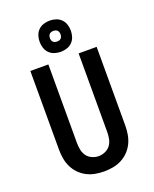

<svg xmlns="http://www.w3.org/2000/svg" viewBox="-178 -1086 956 1192"><g transform="rotate(-20 300.0 -490.0)"><path d="M300 8Q270 8 240.5 2.5Q211 -3 185 -16.5Q159 -30 138 -51.5Q117 -73 104 -100Q91 -127 86 -156.5Q81 -186 81 -215V-735H200V-215Q200 -193 204.5 -170.5Q209 -148 222 -130Q235 -112 256.5 -102.5Q278 -93 300 -93Q322 -93 343.5 -102.5Q365 -112 378 -130Q391 -148 395.5 -170.5Q400 -193 400 -215V-735H519V-215Q519 -186 514 -156.5Q509 -127 496 -100Q483 -73 462 -51.5Q441 -30 415 -16.5Q389 -3 359.5 2.5Q330 8 300 8ZM300 -782Q279 -782 259 -788.5Q239 -795 224.5 -809.5Q210 -824 203.5 -844Q197 -864 197 -885Q197 -906 203.5 -926Q210 -946 224.5 -960.5Q239 -975 259 -981.5Q279 -988 300 -988Q321 -988 341 -981.5Q361 -975 375.5 -960.5Q390 -946 396.5 -926Q403 -906 403 -885Q403 -864 396.5 -844Q390 -824 375.5 -809.5Q361 -795 341 -788.5Q321 -782 300 -782ZM300 -850Q307 -850 314 -852Q321 -854 326 -859Q331 -864 333 -871Q335 -878 335 -885Q335 -892 333 -899Q331 -906 326 -911Q321 -916 314 -918Q307 -920 300 -920Q293 -920 286 -918Q279 -916 274 -911Q269 -906 267 -899Q265 -892 265 -885Q265 -878 267 -871Q269 -864 274 -859Q279 -854 286 -852Q293 -850 300 -850Z"/></g></svg>

Font: Iosevka Extended
Style: Bold
Weight: 700
Width: 7
Monospace: yes
Designer: Belleve Invis
Foundry: Belleve Invis
Version: Version 32.5.0; ttfautohint (v1.8.4)